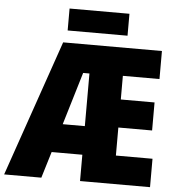

<svg xmlns="http://www.w3.org/2000/svg" viewBox="-64 -948 926 1003"><g transform="rotate(5 399.0 -446.5)"><path d="M574 -893H260V-778H574ZM760 0V-149H568V-296H745V-443H568V-567H760V-714H242L-5 0H190L232 -138H393V0ZM277 -288 360 -564H393V-288Z"/></g></svg>

Font: Noto Sans Condensed Black
Style: Regular
Weight: 900
Width: 3
Designer: Monotype Design Team
Foundry: Monotype Imaging Inc.
Version: Version 2.013